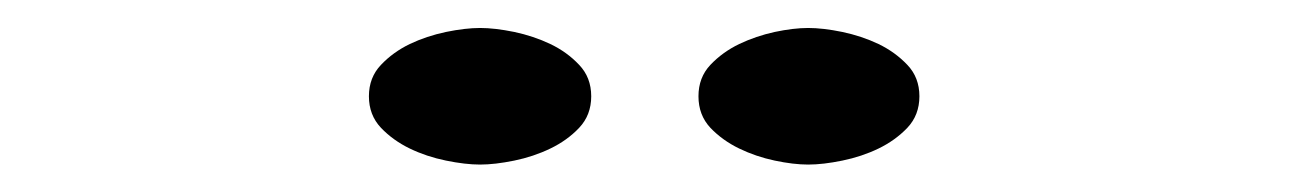

<svg xmlns="http://www.w3.org/2000/svg" viewBox="-20 -746 940 140"><path d="M411.1 -675.8Q411.1 -662.1 402.3 -652.8Q393.6 -643.6 381.3 -637.7Q369.1 -631.8 355 -628.9Q340.8 -626 330.1 -626Q319.3 -626 305.2 -628.9Q291 -631.8 278.8 -637.7Q266.6 -643.6 257.8 -652.8Q249 -662.1 249 -675.8Q249 -689.5 257.8 -698.7Q266.6 -708 278.8 -713.9Q291 -719.7 305.2 -722.7Q319.3 -725.6 330.1 -725.6Q340.8 -725.6 355 -722.7Q369.1 -719.7 381.3 -713.9Q393.6 -708 402.3 -698.7Q411.1 -689.5 411.1 -675.8ZM569.3 -725.6Q580.1 -725.6 594.2 -722.7Q608.4 -719.7 620.6 -713.9Q632.8 -708 641.6 -698.7Q650.4 -689.5 650.4 -675.8Q650.4 -662.1 641.6 -652.8Q632.8 -643.6 620.6 -637.7Q608.4 -631.8 594.2 -628.9Q580.1 -626 569.3 -626Q558.6 -626 544.9 -628.9Q531.2 -631.8 519 -637.7Q506.8 -643.6 498 -652.8Q489.3 -662.1 489.3 -675.8Q489.3 -689.5 498 -698.7Q506.8 -708 519 -713.9Q531.2 -719.7 544.9 -722.7Q558.6 -725.6 569.3 -725.6Z"/></svg>

Font: Cherry Cream Soda
Style: Regular
Weight: 400
Designer: Font Diner, Inc
Foundry: Font Diner, Inc
Version: Version 1.000